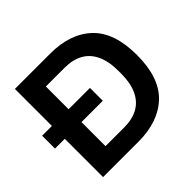

<svg xmlns="http://www.w3.org/2000/svg" viewBox="-164 -871 1056 1056"><g transform="rotate(-45 364.0 -343.0)"><path d="M0 -298V-398H372V-298ZM76 0V-686H351Q506 -686 594.5 -602.5Q683 -519 683 -343Q683 -167 594.5 -83.5Q506 0 351 0ZM206 -111H351Q415 -111 459 -135.5Q503 -160 526 -209.5Q549 -259 549 -332V-353Q549 -427 526 -476.5Q503 -526 459 -550.5Q415 -575 351 -575H206Z"/></g></svg>

Font: Archivo Variable SemiBold
Style: Regular
Weight: 600
Designer: Hector Gatti
Foundry: Omnibus-Type
Version: Version 2.001